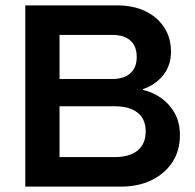

<svg xmlns="http://www.w3.org/2000/svg" viewBox="-20 -695 725 715"><path d="M74.2 0V-675H415Q475.8 -675 520.4 -653.8Q565 -632.5 590.8 -593.8Q616.7 -555 616.7 -503.3Q616.7 -450.8 587.5 -414.6Q558.3 -378.3 512.5 -363.3V-360Q550 -351.7 581.2 -329.2Q612.5 -306.7 631.2 -272.5Q650 -238.3 650 -191.7Q650 -134.2 622.1 -91.3Q594.2 -48.3 544.6 -24.2Q495 0 430 0ZM201.7 -110H406.7Q462.5 -110 492.5 -134.6Q522.5 -159.2 522.5 -205.8Q522.5 -251.7 492.5 -275.4Q462.5 -299.2 407.5 -299.2H201.7ZM201.7 -400.8H397.5Q441.7 -400.8 465.4 -422.1Q489.2 -443.3 489.2 -482.5Q489.2 -523.3 465.4 -544.2Q441.7 -565 397.5 -565H201.7Z"/></svg>

Font: Funnel Display Light SemiBold
Style: Regular
Weight: 600
Version: Version 1.000